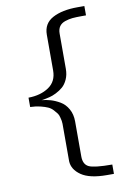

<svg xmlns="http://www.w3.org/2000/svg" viewBox="-103 -812 734 1094"><g transform="rotate(-10 263.5 -264.5)"><path d="M61 -237V-291Q132 -292 179 -324Q226 -356 226 -419V-626Q226 -691 281 -720.5Q336 -750 425 -750H465V-696H440Q407 -696 386 -694Q365 -692 343 -684.5Q321 -677 310 -661Q299 -645 299 -620V-416Q299 -382 287 -355.5Q275 -329 257.5 -314Q240 -299 218 -288Q196 -277 178.5 -273Q161 -269 146 -266L132 -264Q157 -262 183 -254.5Q209 -247 236.5 -231Q264 -215 281.5 -184Q299 -153 299 -112V91Q299 137 330 152Q361 167 465 167V221H425Q325 221 276.5 187.5Q228 154 226 106V-111Q225 -124 224.5 -128Q224 -132 220 -148Q216 -164 210 -172Q204 -180 191.5 -194Q179 -208 162.5 -215.5Q146 -223 120 -229.5Q94 -236 61 -237Z"/></g></svg>

Font: Coval
Style: ExtraLight
Weight: 250
Foundry: Context Ltd
Version: Version 001.000